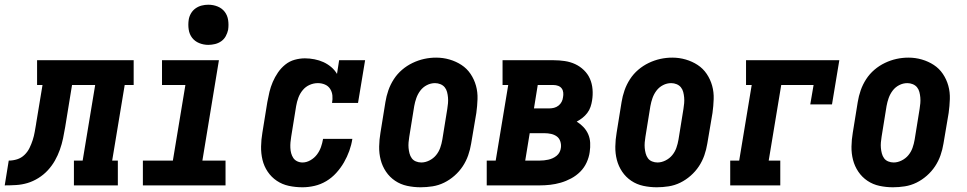

<svg xmlns="http://www.w3.org/2000/svg" viewBox="-76 -785 4096 813"><path d="M-56 0 -39 -105Q-21 -105 -3.5 -110.5Q14 -116 27.5 -129Q41 -142 49 -158.5Q57 -175 62.5 -192Q68 -209 71 -226.5Q74 -244 77 -261V-262Q77 -262 77 -262Q77 -262 77 -262L104 -425H81V-530H490V-425H452L399 -105H423V0H237V-105H274L327 -425H229L200 -247Q196 -223 191 -199Q186 -175 177.5 -151Q169 -127 156.5 -105Q144 -83 126.5 -64Q109 -45 86.5 -31Q64 -17 40.5 -10Q17 -3 -7.5 -1.5Q-32 0 -56 0Z M529 0V-105H656L709 -425H610V-530H851L781 -105H879V0ZM806 -595Q786 -595 767.5 -602.5Q749 -610 737.5 -625Q726 -640 723 -660Q720 -680 723 -701Q725 -715 732.5 -728Q740 -741 752 -749.5Q764 -758 778 -761.5Q792 -765 806 -765Q827 -765 845.5 -757.5Q864 -750 875.5 -735Q887 -720 890 -700Q893 -680 890 -659Q887 -645 880 -632Q873 -619 861 -610.5Q849 -602 834.5 -598.5Q820 -595 806 -595Z M1205 8Q1175 8 1147 2Q1119 -4 1096 -19.5Q1073 -35 1057.5 -58Q1042 -81 1035.5 -108Q1029 -135 1029.5 -164.5Q1030 -194 1035 -223L1056 -353Q1060 -375 1065 -396Q1070 -417 1079 -438Q1088 -459 1101 -478Q1114 -497 1132 -511.5Q1150 -526 1172 -532Q1194 -538 1215 -538Q1235 -538 1255.5 -534Q1276 -530 1293.5 -522Q1311 -514 1326 -501.5Q1341 -489 1351 -472L1360 -530H1470L1440 -349H1330Q1333 -365 1331.5 -380.5Q1330 -396 1322 -408.5Q1314 -421 1300 -427Q1286 -433 1270 -433Q1252 -433 1235 -425.5Q1218 -418 1206 -403.5Q1194 -389 1187.5 -371.5Q1181 -354 1178 -336L1157 -206Q1155 -194 1154 -182.5Q1153 -171 1153.5 -159Q1154 -147 1157 -136Q1160 -125 1166 -116Q1172 -107 1182.5 -102Q1193 -97 1205 -97Q1222 -97 1238.5 -106.5Q1255 -116 1266 -130.5Q1277 -145 1283 -162Q1289 -179 1292 -197H1416Q1412 -171 1403 -146Q1394 -121 1380.5 -97.5Q1367 -74 1348 -53Q1329 -32 1305.5 -18Q1282 -4 1256 2Q1230 8 1205 8Z M1705 8Q1676 8 1648 2Q1620 -4 1597 -19.5Q1574 -35 1558.5 -58Q1543 -81 1536 -108Q1529 -135 1529.5 -164.5Q1530 -194 1535 -223L1556 -353Q1560 -378 1568.5 -402.5Q1577 -427 1591.5 -449.5Q1606 -472 1626.5 -489.5Q1647 -507 1671 -518.5Q1695 -530 1720 -535.5Q1745 -541 1771 -541Q1800 -541 1827.5 -533Q1855 -525 1878 -510Q1901 -495 1916.5 -472Q1932 -449 1939.5 -422Q1947 -395 1946 -365.5Q1945 -336 1941 -307L1919 -177Q1915 -152 1906.5 -127.5Q1898 -103 1883.5 -81Q1869 -59 1848.5 -41Q1828 -23 1804.5 -11.5Q1781 0 1755.5 4Q1730 8 1705 8ZM1708 -97Q1725 -97 1742 -105.5Q1759 -114 1770.5 -128Q1782 -142 1788 -159Q1794 -176 1797 -194L1818 -324Q1820 -336 1821 -348Q1822 -360 1821 -372Q1820 -384 1817 -395.5Q1814 -407 1807 -415.5Q1800 -424 1789 -428.5Q1778 -433 1766 -433Q1748 -433 1731.5 -424.5Q1715 -416 1704 -401.5Q1693 -387 1687 -370Q1681 -353 1678 -336L1657 -206Q1655 -194 1654 -182Q1653 -170 1654 -158.5Q1655 -147 1658 -135.5Q1661 -124 1667.5 -115Q1674 -106 1685 -101.5Q1696 -97 1708 -97Z M1985 0V-105H2023L2076 -425H2052V-530H2268Q2292 -530 2315.5 -526.5Q2339 -523 2359.5 -513.5Q2380 -504 2396.5 -488Q2413 -472 2422 -451.5Q2431 -431 2433 -407Q2435 -383 2431 -359Q2429 -346 2424.5 -332.5Q2420 -319 2411 -307Q2402 -295 2390.5 -286Q2379 -277 2366 -270Q2381 -261 2394 -247.5Q2407 -234 2414.5 -217Q2422 -200 2423 -180.5Q2424 -161 2421 -141Q2418 -119 2408 -97Q2398 -75 2381 -58Q2364 -41 2342.5 -29.5Q2321 -18 2298.5 -11.5Q2276 -5 2253.5 -2.5Q2231 0 2209 0ZM2185 -326H2250Q2260 -326 2270 -328.5Q2280 -331 2288.5 -337.5Q2297 -344 2302 -353.5Q2307 -363 2308 -373Q2310 -383 2309 -393Q2308 -403 2302.5 -410.5Q2297 -418 2287.5 -421.5Q2278 -425 2268 -425H2201ZM2148 -105H2209Q2218 -105 2227.5 -106Q2237 -107 2246 -109Q2255 -111 2264 -115Q2273 -119 2281 -125.5Q2289 -132 2293.5 -141Q2298 -150 2299 -159Q2301 -173 2296.5 -186.5Q2292 -200 2281.5 -207.5Q2271 -215 2257.5 -218Q2244 -221 2230 -221H2167Z M2705 8Q2676 8 2648 2Q2620 -4 2597 -19.5Q2574 -35 2558.5 -58Q2543 -81 2536 -108Q2529 -135 2529.5 -164.5Q2530 -194 2535 -223L2556 -353Q2560 -378 2568.5 -402.5Q2577 -427 2591.5 -449.5Q2606 -472 2626.5 -489.5Q2647 -507 2671 -518.5Q2695 -530 2720 -535.5Q2745 -541 2771 -541Q2800 -541 2827.5 -533Q2855 -525 2878 -510Q2901 -495 2916.5 -472Q2932 -449 2939.5 -422Q2947 -395 2946 -365.5Q2945 -336 2941 -307L2919 -177Q2915 -152 2906.5 -127.5Q2898 -103 2883.5 -81Q2869 -59 2848.5 -41Q2828 -23 2804.5 -11.5Q2781 0 2755.5 4Q2730 8 2705 8ZM2708 -97Q2725 -97 2742 -105.5Q2759 -114 2770.5 -128Q2782 -142 2788 -159Q2794 -176 2797 -194L2818 -324Q2820 -336 2821 -348Q2822 -360 2821 -372Q2820 -384 2817 -395.5Q2814 -407 2807 -415.5Q2800 -424 2789 -428.5Q2778 -433 2766 -433Q2748 -433 2731.5 -424.5Q2715 -416 2704 -401.5Q2693 -387 2687 -370Q2681 -353 2678 -336L2657 -206Q2655 -194 2654 -182Q2653 -170 2654 -158.5Q2655 -147 2658 -135.5Q2661 -124 2667.5 -115Q2674 -106 2685 -101.5Q2696 -97 2708 -97Z M3016 0V-105H3054L3107 -425H3083V-530H3478L3447 -343H3355L3369 -425H3232L3179 -105H3228V0Z M3705 8Q3676 8 3648 2Q3620 -4 3597 -19.5Q3574 -35 3558.5 -58Q3543 -81 3536 -108Q3529 -135 3529.5 -164.5Q3530 -194 3535 -223L3556 -353Q3560 -378 3568.5 -402.5Q3577 -427 3591.5 -449.5Q3606 -472 3626.5 -489.5Q3647 -507 3671 -518.5Q3695 -530 3720 -535.5Q3745 -541 3771 -541Q3800 -541 3827.5 -533Q3855 -525 3878 -510Q3901 -495 3916.5 -472Q3932 -449 3939.5 -422Q3947 -395 3946 -365.5Q3945 -336 3941 -307L3919 -177Q3915 -152 3906.5 -127.5Q3898 -103 3883.5 -81Q3869 -59 3848.5 -41Q3828 -23 3804.5 -11.5Q3781 0 3755.5 4Q3730 8 3705 8ZM3708 -97Q3725 -97 3742 -105.5Q3759 -114 3770.5 -128Q3782 -142 3788 -159Q3794 -176 3797 -194L3818 -324Q3820 -336 3821 -348Q3822 -360 3821 -372Q3820 -384 3817 -395.5Q3814 -407 3807 -415.5Q3800 -424 3789 -428.5Q3778 -433 3766 -433Q3748 -433 3731.5 -424.5Q3715 -416 3704 -401.5Q3693 -387 3687 -370Q3681 -353 3678 -336L3657 -206Q3655 -194 3654 -182Q3653 -170 3654 -158.5Q3655 -147 3658 -135.5Q3661 -124 3667.5 -115Q3674 -106 3685 -101.5Q3696 -97 3708 -97Z"/></svg>

Font: Iosevka Slab Extrabold Oblique
Style: Regular
Weight: 800
Italic angle: -9°
Monospace: yes
Designer: Belleve Invis
Foundry: Belleve Invis
Version: Version 11.1.1; ttfautohint (v1.8.3)